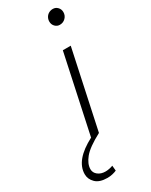

<svg xmlns="http://www.w3.org/2000/svg" viewBox="-340 -749 812 1030"><g transform="rotate(-30 66.0 -234.0)"><path d="M184 -607Q167 -607 155 -619.5Q143 -632 143 -650Q143 -664 149.5 -675.5Q156 -687 167.5 -693.5Q179 -700 193 -700Q210 -700 222 -687.5Q234 -675 234 -657Q234 -636 219.5 -621.5Q205 -607 184 -607ZM-5 232Q-54 232 -78 208.5Q-102 185 -102 154Q-102 67 27 0H26L129 -481H178L75 0Q-4 42 -33 77.5Q-62 113 -62 146Q-62 168 -43.5 182.5Q-25 197 3 197Q14 197 26.5 194.5Q39 192 49 188L52 220Q41 225 26 228.5Q11 232 -5 232Z"/></g></svg>

Font: Red Hat Text
Style: Italic
Weight: 300
Italic angle: -12°
Designer: Pentagram, MCKL
Foundry: Pentagram, MCKL
Version: Version 1.023